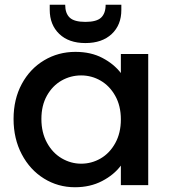

<svg xmlns="http://www.w3.org/2000/svg" viewBox="-20 -778 718 807"><path d="M297 -560Q362 -560 410.5 -534.5Q459 -509 488 -471V-551H603V0H488V-82Q459 -43 409 -17Q359 9 295 9Q224 9 165 -27.5Q106 -64 71.5 -129.5Q37 -195 37 -278Q37 -361 71.5 -425Q106 -489 165.5 -524.5Q225 -560 297 -560ZM321 -461Q277 -461 239 -439.5Q201 -418 177.5 -376.5Q154 -335 154 -278Q154 -221 177.5 -178Q201 -135 239.5 -112.5Q278 -90 321 -90Q365 -90 403 -112Q441 -134 464.5 -176.5Q488 -219 488 -276Q488 -333 464.5 -375Q441 -417 403 -439Q365 -461 321 -461ZM490 -736Q490 -673 449.5 -635Q409 -597 339 -597Q269 -597 229 -635.5Q189 -674 189 -737V-758H254Q254 -722 273 -704Q292 -686 339 -686Q386 -686 405 -704Q424 -722 424 -758H490Z"/></svg>

Font: Poppins-Tabular Medium
Style: Regular
Weight: 500
Designer: Ninad Kale (Devanagari), Jonny Pinhorn (Latin)
Foundry: Indian Type Foundry
Version: Version 4.004